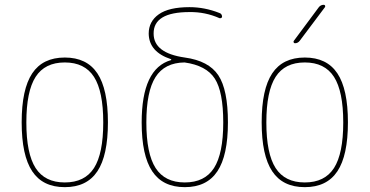

<svg xmlns="http://www.w3.org/2000/svg" viewBox="-20 -770 1540 800"><path d="M371.6 -449.7Q333 -509.8 250 -509.8Q167 -509.8 128.4 -449.7Q89.8 -389.6 89.8 -259.8Q89.8 -129.9 128.4 -69.8Q167 -9.8 250 -9.8Q333 -9.8 371.6 -69.8Q410.2 -129.9 410.2 -259.8Q410.2 -389.6 371.6 -449.7ZM385.7 -56.2Q341.8 9.8 250 9.8Q158.2 9.8 114.3 -56.2Q70.3 -122.1 70.3 -260.3Q70.3 -398.4 114.3 -464.4Q158.2 -530.3 250 -530.3Q341.8 -530.3 385.7 -464.4Q429.7 -398.4 429.7 -260.3Q429.7 -122.1 385.7 -56.2Z M749 -509.8Q666 -508.8 627.9 -448.7Q589.8 -388.7 589.8 -259.8Q589.8 -129.9 628.4 -69.8Q667 -9.8 750 -9.8Q833 -9.8 871.6 -69.8Q910.2 -129.9 910.2 -259.8Q910.2 -387.7 875 -442.4Q839.8 -497.1 749 -509.8ZM570.3 -259.8Q570.3 -484.4 692.4 -519.5Q693.4 -519.5 693.4 -521.5Q693.4 -523.4 692.4 -523.4Q600.6 -553.7 599.6 -629.9Q599.6 -680.7 641.6 -710.4Q683.6 -740.2 769.5 -740.2Q833 -740.2 894.5 -715.8Q904.3 -712.9 905.3 -701.2Q905.3 -697.3 902.3 -695.3Q899.4 -693.4 894.5 -694.3Q835 -720.7 769.5 -719.7Q619.1 -719.7 620.1 -629.9Q620.1 -548.8 750 -530.3Q849.6 -516.6 889.6 -456.5Q929.7 -396.5 929.7 -259.8Q929.7 -122.1 885.7 -56.2Q841.8 9.8 750 9.8Q658.2 9.8 614.3 -56.2Q570.3 -122.1 570.3 -259.8Z M1371.6 -449.7Q1333 -509.8 1250 -509.8Q1167 -509.8 1128.4 -449.7Q1089.8 -389.6 1089.8 -259.8Q1089.8 -129.9 1128.4 -69.8Q1167 -9.8 1250 -9.8Q1333 -9.8 1371.6 -69.8Q1410.2 -129.9 1410.2 -259.8Q1410.2 -389.6 1371.6 -449.7ZM1385.7 -56.2Q1341.8 9.8 1250 9.8Q1158.2 9.8 1114.3 -56.2Q1070.3 -122.1 1070.3 -260.3Q1070.3 -398.4 1114.3 -464.4Q1158.2 -530.3 1250 -530.3Q1341.8 -530.3 1385.7 -464.4Q1429.7 -398.4 1429.7 -260.3Q1429.7 -122.1 1385.7 -56.2ZM1209 -589.8Q1205.1 -589.8 1203.6 -593.3Q1202.1 -596.7 1204.1 -599.6L1308.6 -740.2Q1316.4 -750 1329.1 -750Q1333 -750 1334.5 -746.6Q1335.9 -743.2 1334 -740.2L1228.5 -599.6Q1220.7 -589.8 1209 -589.8Z"/></svg>

Font: Rounded Mgen+ 1m thin
Style: Regular
Weight: 100
Designer: [Source Han Sans]
Ryoko NISHIZUKA  (kana & ideographs); Paul D. Hunt (Latin, Greek & Cyrillic); Wenlong ZHANG  (bopomofo
Version: Version 1.059.20150602